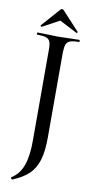

<svg xmlns="http://www.w3.org/2000/svg" viewBox="-105 -818 520 1054"><g transform="rotate(10 155.0 -290.5)"><path d="M38 182Q82 155 101 100.5Q120 46 119 -40V-544Q119 -574 113 -588Q107 -602 91 -607.5Q75 -613 42 -613Q39 -613 39 -619Q39 -625 42 -625L90 -624Q130 -622 156 -622Q185 -622 229 -624L274 -625Q277 -625 277 -619Q277 -613 274 -613Q241 -613 225 -607Q209 -601 203.5 -586.5Q198 -572 197 -542V-67Q197 11 182 59.5Q167 108 135 139Q103 170 45 194Q41 195 38 189.5Q35 184 38 182ZM58 -660Q55 -660 52.5 -662.5Q50 -665 52 -667L143 -770Q146 -775 152 -775Q157 -775 162 -770L257 -667Q259 -665 256.5 -661.5Q254 -658 252 -660L153 -711L59 -660Z"/></g></svg>

Font: Cormorant Upright Medium
Style: Regular
Weight: 500
Designer: Christian Thalmann (Catharsis Fonts)
Foundry: Catharsis Fonts
Version: Version 3.302